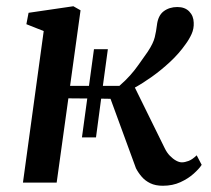

<svg xmlns="http://www.w3.org/2000/svg" viewBox="-20 -585 675 615"><path d="M501.5 10Q478 10 461.5 2Q445 -6 434 -18.8Q423 -31.5 415.5 -46L334 -268.5L304 -269L287.5 -145H242.5L259.5 -269.5L199 -270L161.5 0H53.5L120 -485.5L64.5 -507.5L71.5 -544L215 -565L238 -552L204.5 -310H265L281 -427.5H325.5L309.5 -310H362.5Q382.5 -327.5 397 -343.8Q411.5 -360 424.2 -378.2Q437 -396.5 453 -419Q471 -446 475.8 -466Q480.5 -486 482.5 -503.5Q486 -535 504.2 -548.8Q522.5 -562.5 548 -562.5Q572.5 -562.5 586.2 -548.2Q600 -534 600.5 -512.5Q601.5 -493.5 593.8 -476.2Q586 -459 574.5 -443.5Q553.5 -413.5 525 -387Q496.5 -360.5 467 -339.5Q437.5 -318.5 412 -304.5L507.5 -110.5Q514.5 -96 524.2 -86Q534 -76 544 -70.5Q554 -65 562.5 -65Q572 -65 584 -69.5Q596 -74 610 -87.5L626 -57Q618 -44.5 600.5 -28.8Q583 -13 558 -1.5Q533 10 501.5 10Z"/></svg>

Font: Merriweather 24pt Medium
Style: Italic
Weight: 500
Italic angle: -7.8°
Version: Version 2.101